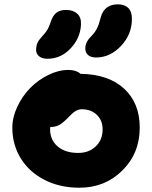

<svg xmlns="http://www.w3.org/2000/svg" viewBox="-20 -816 704 889"><path d="M424.8 -549.8Q400.4 -549.8 387.7 -561.3Q375 -572.8 375 -590.8Q375 -607.9 382.1 -621.6Q389.2 -635.3 405.8 -651.9Q417.5 -663.1 425.5 -677.7Q433.6 -692.4 437 -702.9Q440.4 -713.4 446.8 -736.8Q463.4 -795.9 525.9 -795.9Q557.1 -795.9 574 -779.1Q590.8 -762.2 590.8 -729Q590.8 -656.7 540.3 -603.3Q489.7 -549.8 424.8 -549.8ZM199.2 -543.9Q174.3 -543.9 160.2 -556.2Q146 -568.4 147 -588.9Q147.9 -605.5 153.8 -618.2Q159.7 -630.9 173.8 -646Q190.4 -664.1 199 -677.7Q207.5 -691.4 213.9 -711.9Q224.1 -744.1 241.2 -757.1Q258.3 -770 286.1 -770Q318.4 -770 337.4 -752.9Q356.4 -735.8 355 -703.1Q352.5 -640.6 307.4 -592.3Q262.2 -543.9 199.2 -543.9ZM347.2 53.2Q258.3 53.2 187.5 17.6Q116.7 -18.1 76.9 -81.5Q37.1 -145 37.1 -225.1Q37.1 -272.9 60.1 -321.8Q83 -370.6 119.4 -408Q155.8 -445.3 203.4 -468.8Q251 -492.2 296.9 -492.2Q332 -492.2 353 -474.1Q482.4 -472.2 554.7 -405.5Q627 -338.9 627 -225.1Q627 -106.4 546.6 -26.6Q466.3 53.2 347.2 53.2ZM211.9 -217.8Q211.9 -168 247.1 -137.9Q282.2 -107.9 341.8 -107.9Q391.6 -107.9 423.3 -138.2Q455.1 -168.5 455.1 -216.8Q455.1 -258.8 428.2 -284.4Q401.4 -310.1 358.9 -310.1Q354.5 -310.1 350.3 -309.6Q346.2 -309.1 342 -307.4Q337.9 -305.7 335 -304.7Q332 -303.7 327.4 -300.3Q322.8 -296.9 320.8 -295.7Q318.8 -294.4 313.5 -289.3Q308.1 -284.2 306.4 -282.5Q304.7 -280.8 298.3 -274.4Q292 -268.1 290 -266.1Q268.6 -244.6 252.4 -236.3Q236.3 -228 212.9 -228Q211.9 -224.1 211.9 -217.8Z"/></svg>

Font: Shantell Sans Bouncy
Style: Regular
Weight: 800
Designer: Stephen Nixon, Anya Danilova, Shantell Martin
Foundry: Arrow Type
Version: Version 1.006;[9816181b4]